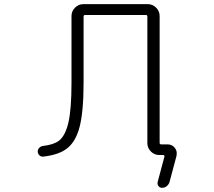

<svg xmlns="http://www.w3.org/2000/svg" viewBox="-20 -774 1040 932"><path d="M754.9 -80.1Q754.9 -73.2 762.7 -73.2H793.9Q815.4 -73.2 829.1 -55.7Q837.9 -43.9 837.9 -30.3Q837.9 -23.4 836.9 -17.6L802.7 110.4Q798.8 122.1 789.1 129.9Q779.3 137.7 766.6 137.7Q755.9 137.7 749.5 129.4Q743.2 121.1 745.1 110.4L778.3 -14.6Q779.3 -16.6 777.3 -19Q775.4 -21.5 772.5 -21.5H752.9Q729.5 -21.5 712.4 -38.6Q695.3 -55.7 695.3 -79.1V-693.4Q695.3 -701.2 688.5 -701.2H393.6Q385.7 -701.2 385.7 -693.4V-374Q385.7 -231.4 366.2 -157.2Q346.7 -83 301.8 -50.8Q263.7 -22.5 190.4 -13.7Q179.7 -12.7 171.9 -19.5Q163.1 -27.3 163.1 -39.1Q163.1 -47.9 169.9 -55.7Q176.8 -63.5 187.5 -65.4Q239.3 -71.3 264.6 -89.8Q295.9 -112.3 311.5 -176.8Q327.1 -241.2 327.1 -374V-696.3Q327.1 -719.7 344.2 -736.8Q361.3 -753.9 384.8 -753.9H697.3Q720.7 -753.9 737.8 -736.8Q754.9 -719.7 754.9 -696.3Z"/></svg>

Font: Rounded-X Mgen+ 1mn light
Style: Regular
Weight: 200
Designer: [Source Han Sans]
Ryoko NISHIZUKA  (kana & ideographs); Paul D. Hunt (Latin, Greek & Cyrillic); Wenlong ZHANG  (bopomofo
Version: Version 1.059.20150602